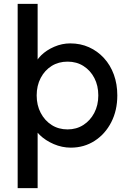

<svg xmlns="http://www.w3.org/2000/svg" viewBox="-20 -760 671 1000"><path d="M72 220V-740H176V-405L160 -414Q166 -444 194 -471.5Q222 -499 262.5 -516.5Q303 -534 346 -534Q399 -534 443.5 -514Q488 -494 521.5 -457.5Q555 -421 573 -371.5Q591 -322 591 -263Q591 -185 559.5 -123.5Q528 -62 473 -26.5Q418 9 349 9Q303 9 260 -9.5Q217 -28 187 -57Q157 -86 150 -117L176 -131V220ZM492 -263Q492 -314 471.5 -353.5Q451 -393 415 -416Q379 -439 332 -439Q285 -439 249 -416.5Q213 -394 192 -354Q171 -314 171 -263Q171 -212 192 -172Q213 -132 249 -109Q285 -86 332 -86Q378 -86 414 -109Q450 -132 471 -172Q492 -212 492 -263Z"/></svg>

Font: Our Lexend
Style: Regular
Weight: 400
Designer: Bonnie Shaver-Troup, Thomas Jockin
Foundry: Lexend
Version: Version 1.007